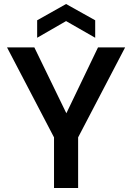

<svg xmlns="http://www.w3.org/2000/svg" viewBox="-20 -936 658 956"><path d="M249 0V-252L15 -700H151L325 -342H296L468 -700H603L369 -252V0ZM165 -748V-835L309 -916L454 -835V-748L309 -831Z"/></svg>

Font: DM Sans 17pt SemiBold
Style: Regular
Weight: 600
Version: Version 4.004;gftools[0.9.30]